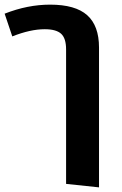

<svg xmlns="http://www.w3.org/2000/svg" viewBox="-34 -600 524 828"><path d="M182 -580Q291 -580 342 -534.5Q393 -489 393 -395V208L251 193V-387Q251 -435 229.5 -454.5Q208 -474 159 -474Q97 -474 19 -443L-14 -541Q85 -580 182 -580Z"/></svg>

Font: FiraGO SemiBold
Style: Regular
Weight: 600
Designer: bBox Type
Foundry: bBox Type GmbH
Version: Version 1.001;PS 001.001;hotconv 1.0.88;makeotf.lib2.5.64775